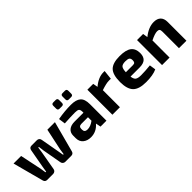

<svg xmlns="http://www.w3.org/2000/svg" viewBox="156 -1683 2674 2674"><g transform="rotate(-45 1493.0 -346.0)"><path d="M831 -493 710 -39Q700 0 659 0H543Q523 0 508 -12.5Q493 -25 490 -45L440 -324Q439 -333 435.5 -362Q432 -391 429 -407H417L405 -324L356 -45Q353 -25 338 -12.5Q323 0 302 0H188Q147 0 137 -39L16 -493H165L232 -173Q242 -119 244 -92H257Q259 -106 263.5 -133Q268 -160 270 -173L320 -449Q327 -493 371 -493H475Q495 -493 509.5 -481Q524 -469 527 -448L576 -173Q578 -159 583 -132Q588 -105 590 -92H602L614 -173L682 -493Z M1057 -580H1009Q976 -580 976 -613V-671Q976 -704 1009 -704H1057Q1090 -704 1090 -671V-613Q1090 -580 1057 -580ZM1239 -580H1191Q1158 -580 1158 -613V-671Q1158 -704 1191 -704H1239Q1272 -704 1272 -671V-613Q1272 -580 1239 -580ZM916 -383 902 -483Q1035 -507 1159 -507Q1259 -507 1306 -466.5Q1353 -426 1353 -326V0H1236L1221 -75Q1147 12 1039 12Q968 12 923 -25.5Q878 -63 878 -130V-180Q878 -239 918 -272Q958 -305 1029 -305H1205V-327Q1204 -365 1187.5 -378Q1171 -391 1124 -391Q1042 -391 916 -383ZM1024 -169V-150Q1024 -99 1082 -99Q1142 -99 1205 -147V-216H1072Q1024 -215 1024 -169Z M1824 -507 1809 -370H1769Q1720 -370 1618 -336V0H1470V-493H1585L1598 -421Q1699 -507 1798 -507Z M2202 -197H2024Q2031 -143 2056.5 -124.5Q2082 -106 2141 -106Q2220 -106 2325 -117L2339 -25Q2262 12 2124 12Q1985 12 1926 -48Q1867 -108 1867 -246Q1867 -391 1924.5 -449Q1982 -507 2118 -507Q2241 -507 2296 -464.5Q2351 -422 2352 -335Q2352 -266 2316.5 -231.5Q2281 -197 2202 -197ZM2021 -286H2161Q2188 -286 2197.5 -299Q2207 -312 2207 -337Q2207 -372 2189 -385.5Q2171 -399 2123 -399Q2066 -399 2045 -376.5Q2024 -354 2021 -286Z M2568 -493 2579 -420Q2686 -507 2790 -507Q2857 -507 2892.5 -472Q2928 -437 2928 -370V0H2781V-324Q2781 -357 2770.5 -369.5Q2760 -382 2733 -382Q2686 -382 2596 -337V0H2448V-493Z"/></g></svg>

Font: Exo 2.0
Style: Bold
Weight: 700
Designer: Natanael Gama
Version: Version 1.001;PS 001.001;hotconv 1.0.70;makeotf.lib2.5.58329